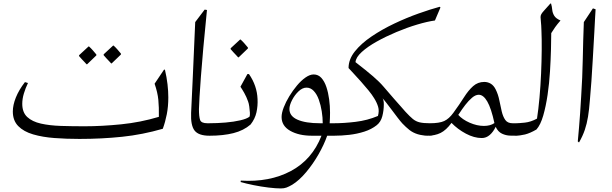

<svg xmlns="http://www.w3.org/2000/svg" viewBox="-20 -762 3434 1078"><path d="M906 -371Q916 -328 920.5 -289Q925 -250 925 -215Q925 -164 916.5 -120.5Q908 -77 894 -39Q780 -6 665.5 6Q551 18 426 18Q353 18 286 13Q219 8 166 -7.5Q113 -23 82.5 -54Q52 -85 52 -136Q52 -172 69 -214.5Q86 -257 120 -301L137 -296Q123 -267 114 -237Q105 -207 105 -179Q105 -131 133 -105Q161 -79 210 -68Q259 -57 322 -55Q385 -53 455 -53Q551 -53 660 -64Q769 -75 872 -106Q873 -160 869 -201.5Q865 -243 848 -292L901 -371ZM604 -406Q603 -408 595 -416Q587 -424 577.5 -434.5Q568 -445 562 -452V-457L615 -506H618Q630 -495 639.5 -484Q649 -473 659 -461V-456L607 -406ZM466 -401Q465 -403 457 -411Q449 -419 439.5 -429.5Q430 -440 424 -447V-452L477 -501H480Q492 -490 501.5 -479Q511 -468 521 -456V-451L469 -401Z M1156 0Q1095 0 1072.5 -29Q1050 -58 1053 -128Q1056 -199 1062.5 -330.5Q1069 -462 1076 -638L1129 -708L1142 -706Q1118 -467 1108 -331.5Q1098 -196 1097 -149Q1097 -107 1103.5 -88.5Q1110 -70 1144 -70H1172Q1184 -70 1190.5 -61Q1197 -52 1197 -40Q1197 -26 1187 -13Q1177 0 1156 0Z M1369 -346H1378Q1423 -281 1426 -206Q1428 -168 1420 -131.5Q1412 -95 1387 -63Q1348 -29 1290.5 -14.5Q1233 0 1157 0Q1123 0 1104.5 -11.5Q1086 -23 1086 -36Q1086 -49 1104 -59.5Q1122 -70 1153 -70Q1200 -70 1246.5 -74Q1293 -78 1329.5 -86.5Q1366 -95 1381 -107Q1384 -114 1383 -130Q1382 -146 1379.5 -164Q1377 -182 1373 -192Q1364 -218 1351.5 -240Q1339 -262 1330 -275ZM1317 -440Q1316 -442 1308 -450Q1300 -458 1290.5 -468.5Q1281 -479 1275 -486V-491L1328 -540H1331Q1343 -529 1352.5 -518Q1362 -507 1372 -495V-490L1320 -440Z M1859 -70Q1877 -70 1886.5 -59.5Q1896 -49 1896 -35Q1896 -22 1887 -11Q1878 0 1859 0H1817Q1800 49 1769 103.5Q1738 158 1699 204.5Q1660 251 1621 275Q1602 286 1588.5 291Q1575 296 1557 296Q1529 296 1487.5 291Q1446 286 1404 277.5Q1362 269 1331 260L1332 252Q1494 262 1613.5 198Q1733 134 1785 0H1731Q1658 0 1609.5 -27.5Q1561 -55 1561 -105Q1561 -128 1573 -159Q1585 -190 1604.5 -222Q1624 -254 1647.5 -282Q1671 -310 1695.5 -327Q1720 -344 1741 -344Q1767 -344 1784.5 -324.5Q1802 -305 1812.5 -273.5Q1823 -242 1828 -204.5Q1833 -167 1833 -130Q1833 -101 1831 -70ZM1777 -70H1792Q1792 -102 1786.5 -137Q1781 -172 1770 -202.5Q1759 -233 1741.5 -251.5Q1724 -270 1701 -270Q1678 -270 1656 -249Q1634 -228 1619.5 -199.5Q1605 -171 1605 -150Q1605 -110 1650.5 -90Q1696 -70 1777 -70Z M2128 -210Q2135 -200 2135 -176Q2135 -142 2126.5 -109.5Q2118 -77 2095 -59Q2066 -36 2025.5 -23Q1985 -10 1941 -5Q1897 0 1856 0Q1821 0 1803.5 -11Q1786 -22 1786 -35Q1787 -49 1804.5 -59.5Q1822 -70 1856 -70Q1911 -70 1977 -78Q2043 -86 2102 -111Q2110 -139 2103 -162.5Q2096 -186 2081 -210Q2069 -230 2049 -254.5Q2029 -279 2007.5 -303Q1986 -327 1967 -347.5Q1948 -368 1937 -380Q1937 -429 1972.5 -473.5Q2008 -518 2066.5 -557.5Q2125 -597 2193.5 -629.5Q2262 -662 2329.5 -686Q2397 -710 2449 -724L2453 -720L2422 -647Q2379 -641 2322 -624Q2265 -607 2205.5 -582Q2146 -557 2095 -528.5Q2044 -500 2011 -470Q1978 -440 1976 -413Q2038 -365 2074.5 -333.5Q2111 -302 2133 -276Q2139 -270 2155.5 -250Q2172 -230 2193 -206.5Q2214 -183 2232 -162.5Q2250 -142 2257 -134Q2281 -108 2298 -94Q2315 -80 2336.5 -75Q2358 -70 2394 -70Q2415 -70 2423 -59.5Q2431 -49 2431 -35Q2431 -22 2423 -11Q2415 0 2394 0Q2352 0 2325 -8.5Q2298 -17 2278.5 -32.5Q2259 -48 2239 -69Q2228 -81 2212 -102Q2196 -123 2179.5 -145Q2163 -167 2149 -185Q2135 -203 2128 -210Z M2685 13Q2642 13 2596 -11.5Q2550 -36 2515 -72Q2485 -31 2453.5 -15.5Q2422 0 2379 0Q2351 0 2336 -10Q2321 -20 2321 -33Q2321 -47 2338.5 -58.5Q2356 -70 2393 -70Q2447 -70 2474 -82.5Q2501 -95 2525 -128Q2560 -176 2585 -215.5Q2610 -255 2636.5 -278.5Q2663 -302 2699 -302Q2719 -302 2735.5 -292Q2752 -282 2763 -260Q2777 -232 2783.5 -199Q2790 -166 2797 -136.5Q2804 -107 2817 -88.5Q2830 -70 2858 -70H2890Q2906 -70 2913 -61.5Q2920 -53 2920 -41Q2920 -27 2909.5 -13.5Q2899 0 2882 0Q2868 0 2844.5 -0.5Q2821 -1 2798.5 -11.5Q2776 -22 2763 -50Q2750 -22 2730 -4.5Q2710 13 2685 13ZM2558 -124Q2556 -120 2553 -117Q2576 -91 2617 -73Q2658 -55 2697 -55Q2733 -55 2756 -71Q2738 -154 2716 -192Q2694 -230 2668 -230Q2650 -230 2630.5 -213.5Q2611 -197 2592.5 -173Q2574 -149 2558 -124Z M3074 -742Q3079 -725 3080.5 -707.5Q3082 -690 3091.5 -674Q3101 -658 3127 -647Q3108 -625 3097 -609.5Q3086 -594 3075 -576Q3075 -541 3073.5 -484Q3072 -427 3068 -361Q3064 -295 3054.5 -230Q3045 -165 3030 -113Q3015 -61 2992 -35Q2956 -14 2927.5 -7Q2899 0 2872 0Q2847 0 2828.5 -10Q2810 -20 2810 -35Q2810 -50 2830 -60Q2850 -70 2878 -70Q2893 -70 2926.5 -73.5Q2960 -77 2995 -96Q3003 -147 3009 -213.5Q3015 -280 3018 -349.5Q3021 -419 3021.5 -482Q3022 -545 3020 -589Q3019 -622 3017 -639.5Q3015 -657 3015 -666Q3015 -675 3019.5 -683Q3024 -691 3036 -704Q3048 -717 3070 -742Z M3324 -710Q3323 -690 3321 -659Q3319 -628 3317 -583Q3312 -492 3308 -425.5Q3304 -359 3300.5 -306Q3297 -253 3292 -200Q3288 -147 3281.5 -107Q3275 -67 3263.5 -33Q3252 1 3231 38L3224 32Q3228 -10 3231 -46.5Q3234 -83 3237 -124.5Q3240 -166 3243 -220Q3250 -325 3252 -429.5Q3254 -534 3258 -638L3309 -715Z"/></svg>

Font: Bona Nova SC
Style: Italic
Weight: 400
Italic angle: -4°
Designer: Mateusz Machalski
Foundry: Capitalics
Version: Version 4.001; ttfautohint (v1.8.4.7-5d5b)